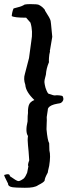

<svg xmlns="http://www.w3.org/2000/svg" viewBox="-27 -746 348 933"><path d="M212 -50 213 -15Q220 10 212 60Q205 89 205 93Q190 120 190 131Q188 139 158 154Q141 167 93.5 166.5Q46 166 35 164Q12 161 12 146Q-10 104 -6 104Q21 95 21 110Q53 133 61.5 134Q70 135 89 121Q98 111 105 93L111 62Q106 57 115 33Q112 -15 109 -40.5Q106 -66 109 -85Q95 -105 107 -156Q107 -187 109 -197Q108 -218 113 -234.5Q118 -251 140 -260Q98 -300 96 -334Q86 -362 94 -387Q113 -462 114 -464Q124 -537 125 -545Q134 -594 121 -636L100 -660Q42 -660 30 -668Q32 -690 39 -705Q40 -706 59.5 -710.5Q79 -715 93 -724Q104 -726 120 -726Q154 -726 161.5 -722.5Q169 -719 178 -712Q192 -700 192 -694Q217 -656 219 -644.5Q221 -633 221 -629Q221 -625 227 -567Q217 -505 216 -502.5Q215 -500 215 -499L216 -496Q212 -482 211 -464.5Q210 -447 211 -444Q198 -414 196 -383Q188 -356 189 -345.5Q190 -335 194 -320Q204 -290 211 -290Q235 -281 241.5 -282.5Q248 -284 261.5 -282.5Q275 -281 277 -279Q288 -259 269 -246Q266 -244 251 -242Q218 -236 208 -222Q205 -218 205 -210L200 -177Q201 -160 200 -150Q199 -120 199 -118Q204 -63 212 -50Z"/></svg>

Font: Caveat Brush
Style: Regular
Weight: 400
Designer: Pablo Impallari
Foundry: Creative Lab NY
Version: Version 1.096; ttfautohint (v1.3)